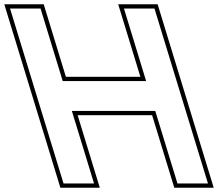

<svg xmlns="http://www.w3.org/2000/svg" viewBox="-225 -810 1022 900"><path d="M645.8 -290 728.4 -20 749.8 50H606.8L585.4 -20L502.8 -290H111.8L194.4 -20L215.8 50H72.8L51.4 -20L-31.2 -290L-74 -430L-156.5 -700L-177.9 -770H-34.9L-13.5 -700L69 -430H460L377.5 -700L356.1 -770H499.1L520.5 -700L603 -430ZM776.8 70 513.9 -790H329.1L433 -450H83.8L-20.1 -790H-204.9L58 70H242.8L138.9 -270H488L592 70Z"/></svg>

Font: Nordica Plus
Style: NordicaClassicRgExtOpOblOl
Weight: 500
Version: Version 1.01